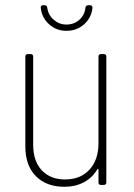

<svg xmlns="http://www.w3.org/2000/svg" viewBox="-20 -708 512 735"><path d="M367 -501H377Q387 -501 387 -491V-10Q387 0 377 0H367Q357 0 357 -10V-58Q357 -61 355 -61.5Q353 -62 352 -59Q333 -27 300.5 -10Q268 7 226 7Q158 7 117.5 -33.5Q77 -74 77 -148V-491Q77 -501 87 -501H97Q107 -501 107 -491V-154Q107 -91 140 -56Q173 -21 229 -21Q288 -21 322.5 -58.5Q357 -96 357 -160V-491Q357 -501 367 -501ZM136 -678V-680Q136 -688 145 -688H150Q160 -688 161 -678Q165 -650 186 -632Q207 -614 234 -614Q263 -614 283.5 -632Q304 -650 307 -678Q308 -688 318 -688H324Q334 -688 334 -678Q330 -640 302 -615Q274 -590 234 -590Q196 -590 168 -615Q140 -640 136 -678Z"/></svg>

Font: Barlow Semi Condensed Thin
Style: Regular
Weight: 250
Width: 4
Designer: Jeremy Tribby
Foundry: Tribby Type
Version: Version 1.408